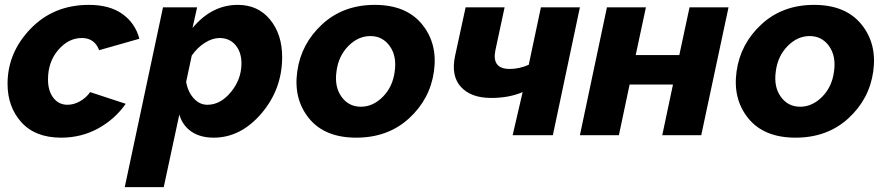

<svg xmlns="http://www.w3.org/2000/svg" viewBox="-20 -555 3638 788"><path d="M11 -211Q11 -339 105.5 -437Q200 -535 345 -535Q430 -535 482.5 -497.5Q535 -460 552 -396L387 -349Q368 -399 316 -399Q261 -399 219 -350Q177 -301 177 -229Q177 -182 199 -153.5Q221 -125 257 -125Q283 -125 308.5 -139.5Q334 -154 350 -177L496 -129Q452 -66 383 -28Q314 10 231 10Q125 10 68 -53Q11 -116 11 -211Z M649 -525H789L770 -440Q849 -535 956 -535Q1039 -535 1088.5 -474.5Q1138 -414 1138 -321Q1138 -189 1053 -89.5Q968 10 857 10Q802 10 765.5 -15Q729 -40 716 -85L652 213H492ZM971 -295Q971 -341 946.5 -370Q922 -399 881 -399Q852 -399 821 -379.5Q790 -360 767 -327L744 -219Q751 -178 775 -151.5Q799 -125 831 -125Q885 -125 928 -177.5Q971 -230 971 -295Z M1442 10Q1313 10 1248.5 -69Q1184 -148 1200 -262Q1216 -376 1302.5 -455.5Q1389 -535 1518 -535Q1647 -535 1712 -455.5Q1777 -376 1761 -262Q1745 -148 1658.5 -69Q1572 10 1442 10ZM1600 -262Q1609 -325 1579.5 -366Q1550 -407 1500 -407Q1450 -407 1409.5 -366Q1369 -325 1361 -262Q1352 -199 1381.5 -158Q1411 -117 1461 -117Q1511 -117 1551.5 -158Q1592 -199 1600 -262Z M2084 0 2125 -177Q2069 -153 1996 -153Q1913 -153 1871.5 -198.5Q1830 -244 1848 -327L1891 -525H2051L2013 -348Q1998 -272 2072 -272Q2111 -272 2150 -289L2200 -525H2360L2249 0Z M2360 0 2471 -525H2631L2589 -329H2768L2810 -525H2970L2858 0H2698L2742 -208H2564L2520 0Z M3245 10Q3116 10 3051.5 -69Q2987 -148 3003 -262Q3019 -376 3105.5 -455.5Q3192 -535 3321 -535Q3450 -535 3515 -455.5Q3580 -376 3564 -262Q3548 -148 3461.5 -69Q3375 10 3245 10ZM3403 -262Q3412 -325 3382.5 -366Q3353 -407 3303 -407Q3253 -407 3212.5 -366Q3172 -325 3164 -262Q3155 -199 3184.5 -158Q3214 -117 3264 -117Q3314 -117 3354.5 -158Q3395 -199 3403 -262Z"/></svg>

Font: Raleway-v4020 ExtraBold
Style: Italic
Weight: 800
Italic angle: -12°
Designer: Matt McInerney, Pablo Impallari, Rodrigo Fuenzalida
Foundry: Matt McInerney, Pablo Impallari, Rodrigo Fuenzalida
Version: Version 4.020;PS 004.020;hotconv 1.0.88;makeotf.lib2.5.64775